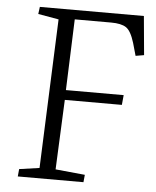

<svg xmlns="http://www.w3.org/2000/svg" viewBox="-52 -754 650 798"><g transform="rotate(5 273.5 -355.0)"><path d="M55 -31 139 -43 164 -665 78 -680 82 -710H516L531 -548L496 -542L481 -595Q466 -644 445.5 -657.5Q425 -671 383 -671H231L220 -375H461L457 -334H219L206 -43L329 -31L326 0H52Z"/></g></svg>

Font: Literata 36pt Light
Style: Italic
Weight: 300
Italic angle: -2°
Designer: Latin by Veronika Burian and Jose Scaglione. Greek by Irene Vlachou. Cyrillic by Vera Evstafieva
Foundry: TypeTogether
Version: Version 3.002